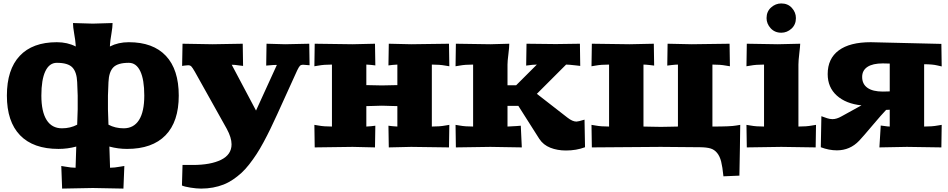

<svg xmlns="http://www.w3.org/2000/svg" viewBox="-20 -855 5507 1115"><path d="M310.1 -609.9Q371.6 -609.9 419.9 -585L418.9 -600.1Q418 -618.2 410.9 -658.7Q403.8 -699.2 403.8 -721.2L519 -717.8L633.8 -721.2Q633.8 -699.2 627 -658.7Q620.1 -618.2 619.1 -600.1L618.2 -585Q666.5 -609.9 728 -609.9Q869.1 -609.9 943.6 -530.5Q1018.1 -451.2 1018.1 -299.8Q1018.1 -148.4 941.2 -69.3Q864.3 9.8 717.8 9.8Q665.5 9.8 615.2 -3.9L619.1 119.1Q644.5 119.1 678.2 112.8L702.1 108.9L696.8 240.2L519 236.8L340.8 240.2L335.9 108.9L359.9 112.8Q393.6 119.1 418.9 119.1L422.9 -3.9Q372.6 9.8 319.8 9.8Q173.3 9.8 96.7 -69.3Q20 -148.4 20 -299.8Q20 -451.2 94.5 -530.5Q168.9 -609.9 310.1 -609.9ZM220.2 -299.8Q220.2 -206.5 250.7 -158.2Q281.2 -109.9 339.8 -109.9Q388.7 -109.9 428.2 -130.9L431.2 -220.2V-299.8L428.2 -377.9Q425.8 -437 400.1 -463.6Q374.5 -490.2 310.1 -490.2Q266.6 -490.2 243.4 -441.4Q220.2 -392.6 220.2 -299.8ZM606.9 -220.2 609.9 -130.9Q649.4 -109.9 698.2 -109.9Q756.8 -109.9 787.4 -158.2Q817.9 -206.5 817.9 -299.8Q817.9 -392.6 794.7 -441.4Q771.5 -490.2 728 -490.2Q663.6 -490.2 637.9 -463.6Q612.3 -437 609.9 -377.9L606.9 -299.8Z M1036.6 222.2 1040 103H1099.6Q1203.1 103 1263.9 73Q1324.7 43 1324.7 -17.1Q1324.7 -55.7 1296.9 -106.9L1111.8 -438Q1098.1 -461.9 1091.3 -469Q1084.5 -476.1 1072.8 -476.1Q1065.9 -476.1 1053.5 -474.4Q1041 -472.7 1037.6 -472.2L1040 -601.1L1214.8 -598.1L1389.6 -601.1L1391.6 -472.2L1367.7 -475.1Q1343.3 -479 1325.7 -479L1466.8 -212.9L1587.9 -478Q1565.4 -478 1549.8 -476.1L1525.9 -474.1L1527.8 -601.1L1635.7 -598.1L1775.9 -601.1L1777.8 -476.1Q1741.2 -479 1740.7 -479Q1728 -479 1721.9 -472.9Q1715.8 -466.8 1706.1 -446.8L1589.8 -190.9Q1567.9 -143.1 1549.8 -105.7Q1531.7 -68.4 1510.5 -29.1Q1489.3 10.3 1470 39.8Q1450.7 69.3 1428 98.6Q1405.3 127.9 1382.6 148.7Q1359.9 169.4 1333.3 187.5Q1306.6 205.6 1278.1 216.8Q1249.5 228 1216.8 234.1Q1184.1 240.2 1147.9 240.2Q1121.1 240.2 1085.9 234.6Q1050.8 229 1036.6 222.2Z M1805.7 -129.9 1829.6 -126Q1860.8 -120.1 1907.7 -120.1V-480Q1860.8 -480 1829.6 -474.1L1805.7 -470.2L1807.6 -601.1L2027.8 -598.1L2157.7 -601.1L2159.7 -475.1L2135.7 -478Q2109.9 -480 2107.4 -480V-360.8Q2191.4 -358.9 2197.8 -358.9Q2203.6 -358.9 2287.6 -360.8V-480Q2285.6 -480 2259.8 -478L2235.8 -475.1L2237.8 -601.1L2367.7 -598.1L2587.4 -601.1L2589.4 -470.2L2565.4 -474.1Q2534.2 -480 2487.8 -480V-120.1Q2534.2 -120.1 2565.4 -126L2589.4 -129.9L2587.4 1L2367.7 -2L2237.8 1L2235.8 -125L2259.8 -122.1Q2285.6 -120.1 2287.6 -120.1V-238.8Q2270.5 -239.3 2250.5 -239.7Q2230.5 -240.2 2217.5 -240.7Q2204.6 -241.2 2197.8 -241.2Q2190.9 -241.2 2178 -240.7Q2165 -240.2 2144.8 -239.7Q2124.5 -239.3 2107.4 -238.8V-120.1Q2109.9 -120.1 2135.7 -122.1L2159.7 -125L2157.7 1L2027.8 -2L1807.6 1Z M2625.5 -129.9 2649.4 -126Q2680.7 -120.1 2727.5 -120.1V-480Q2680.7 -480 2649.4 -474.1L2625.5 -470.2L2627.4 -601.1L2827.6 -598.1L2937.5 -601.1Q2937.5 -580.6 2932.4 -540.3Q2927.2 -500 2927.2 -480V-359.9H2977.5L3097.7 -480Q3075.7 -480 3035.6 -474.1L3037.6 -601.1L3207.5 -599.1L3347.7 -601.1L3349.6 -472.2L3325.2 -475.1Q3282.2 -480 3267.6 -480L3097.7 -310.1L3275.4 -171.9Q3304.7 -148.9 3327.6 -148.9Q3337.9 -148.9 3374.5 -160.2L3377.4 0Q3327.1 19 3266.6 19Q3216.8 19 3176 2.9Q3135.3 -13.2 3112.3 -47.9L2990.2 -240.2H2927.2V-120.1Q2940.4 -120.1 2980.5 -123L3004.4 -125L3010.3 1L2827.6 -2L2627.4 1Z M3415 -129.9 3439 -126Q3470.2 -120.1 3517.1 -120.1V-480Q3470.2 -480 3439 -474.1L3415 -470.2L3417 -601.1L3637.2 -598.1L3776.9 -601.1L3778.8 -474.1L3754.9 -477.1Q3729 -480 3716.8 -480V-120.1Q3725.1 -120.1 3764.6 -119.1Q3804.2 -118.2 3817.9 -118.2Q3832 -118.2 3870.4 -119.1Q3908.7 -120.1 3917 -120.1V-480Q3904.8 -480 3878.9 -477.1L3855 -474.1L3856.9 -601.1L3997.1 -598.1L4216.8 -601.1L4218.8 -470.2L4194.8 -474.1Q4163.6 -480 4117.2 -480V-120.1Q4223.6 -120.1 4254.9 -126L4278.8 -129.9Q4278.3 -107.9 4277.8 -64.5Q4277.3 -21 4276.9 1L4273.9 165L4181.2 168.9Q4175.8 114.7 4168 83.5Q4160.2 52.2 4144.3 33Q4128.4 13.7 4106.2 7.1Q4084 0.5 4046.9 0L3816.9 -2L3417 1Z M4314.9 -129.9 4338.9 -126Q4370.1 -120.1 4417 -120.1V-480Q4370.1 -480 4338.9 -474.1L4314.9 -470.2L4316.9 -601.1L4497.1 -598.1L4627 -601.1Q4627 -589.4 4621.8 -545.4Q4616.7 -501.5 4616.7 -480V-120.1Q4663.6 -120.1 4694.8 -126L4718.8 -129.9L4716.8 1L4517.1 -2L4316.9 1ZM4431.6 -750Q4431.6 -788.1 4457.8 -811.5Q4483.9 -835 4517.1 -835Q4555.2 -835 4578.6 -809.1Q4602.1 -783.2 4602.1 -750Q4602.1 -711.9 4576.2 -688.5Q4550.3 -665 4517.1 -665Q4479 -665 4455.3 -691.2Q4431.6 -717.3 4431.6 -750Z M4746.6 0 4750 -180.2Q4755.9 -178.2 4766.6 -174.3Q4777.3 -170.4 4783.2 -168.5Q4789.1 -166.5 4797.6 -164.8Q4806.2 -163.1 4814 -163.1Q4838.9 -163.1 4866.7 -179.2L4982.9 -243.2Q4892.6 -252.4 4839.6 -300Q4786.6 -347.7 4786.6 -424.8Q4786.6 -514.6 4850.8 -562.3Q4915 -609.9 5036.6 -609.9L5446.8 -600.1L5448.7 -469.2L5422.9 -475.1Q5395 -481.9 5346.7 -481.9V-268.1V-120.1Q5393.6 -120.1 5424.8 -126L5448.7 -129.9L5446.8 1L5246.6 -2L5086.9 1L5094.7 -126L5117.7 -123Q5136.2 -120.1 5147 -120.1V-217.8L5126 -216.8Q5100.1 -189.9 5046.6 -126.5Q4993.2 -63 4969.7 -38.1Q4916.5 18.1 4839.8 18.1Q4794.4 18.1 4746.6 0ZM4986.8 -408.2Q4986.8 -366.7 5017.6 -345Q5048.3 -323.2 5106.9 -323.2L5147 -324.2V-485.8L5106.9 -486.8Q5048.3 -486.8 5017.6 -466.6Q4986.8 -446.3 4986.8 -408.2Z"/></svg>

Font: Zantroke
Style: Regular
Weight: 500
Foundry: gluk
Version: Version 0.36